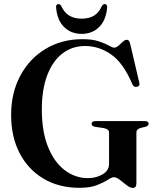

<svg xmlns="http://www.w3.org/2000/svg" viewBox="-20 -906 772 941"><path d="M648.5 -8Q648.5 15 631 15Q618 15 601.2 2Q584.5 -11 567.8 -24.2Q551 -37.5 538 -37.5Q527.5 -37.5 507.8 -24.5Q488 -11.5 454.8 1.5Q421.5 14.5 370 14.5Q268 14.5 192.5 -30.8Q117 -76 75.8 -156.2Q34.5 -236.5 34.5 -342Q34.5 -451 79.5 -535Q124.5 -619 203.5 -666.5Q282.5 -714 384.5 -714Q433 -714 464.2 -703.5Q495.5 -693 513.2 -682.8Q531 -672.5 539.5 -672.5Q550 -672.5 560.8 -682Q571.5 -691.5 581.8 -701.2Q592 -711 602 -711Q613 -711 617.5 -693.5L662.5 -501.5Q667.5 -484.5 651.5 -480.5Q636 -477 629 -492.5Q585.5 -596 526 -638.2Q466.5 -680.5 396.5 -680.5Q334 -680.5 286.2 -644Q238.5 -607.5 211.8 -538Q185 -468.5 185 -369.5Q185 -262 215 -187Q245 -112 296.5 -72.5Q348 -33 411.5 -33Q452 -33 483.2 -51.8Q514.5 -70.5 514.5 -102.5V-256.5Q514.5 -273 489.5 -278L446 -284.5Q429 -288 429 -299Q429 -312.5 448 -312.5H689.5Q708.5 -312.5 708.5 -299.5Q708.5 -289.5 694 -285L669.5 -279Q648.5 -273.5 648.5 -256.5ZM380 -814.5Q416 -814.5 440.2 -829Q464.5 -843.5 479 -876Q485.5 -886 493 -886Q506.5 -886 505 -869Q500 -807.5 466.2 -773.8Q432.5 -740 380 -740Q327.5 -740 293.8 -773.8Q260 -807.5 255 -869Q253.5 -886 267 -886Q274.5 -886 280.5 -876Q296 -842.5 321 -828.5Q346 -814.5 380 -814.5Z"/></svg>

Font: Fraunces 72pt SemiBold
Style: Regular
Weight: 600
Version: Version 1.000;[b76b70a41]